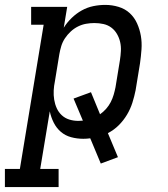

<svg xmlns="http://www.w3.org/2000/svg" viewBox="-64 -558 684 783"><path d="M-44 205V131H17L114 -457H63V-530H210L196 -445Q209 -466 228 -484.5Q247 -503 269.5 -515.5Q292 -528 316.5 -533Q341 -538 365 -538Q365 -538 365 -538Q365 -538 366 -538Q393 -538 419.5 -530Q446 -522 465 -504.5Q484 -487 495 -462.5Q506 -438 510.5 -411.5Q515 -385 513 -356.5Q511 -328 507 -300L489 -190Q484 -165 476 -139.5Q468 -114 454 -90.5Q440 -67 420.5 -47.5Q401 -28 376 -15L417 83L347 109L304 6Q297 7 290 7.5Q283 8 276 8Q250 8 226 1.5Q202 -5 184 -20.5Q166 -36 155 -58Q144 -80 139 -104L100 131H175V205ZM256 -65Q260 -65 264.5 -65.5Q269 -66 274 -66L236 -156L307 -182L344 -92Q358 -102 369 -114.5Q380 -127 387.5 -141.5Q395 -156 399.5 -171.5Q404 -187 407 -202L425 -312Q428 -331 429 -350Q430 -369 426 -386.5Q422 -404 413 -419.5Q404 -435 390 -445.5Q376 -456 358 -460Q340 -464 321 -464Q304 -464 287 -461Q270 -458 254 -450Q238 -442 224.5 -429.5Q211 -417 201 -402Q191 -387 186 -370.5Q181 -354 178 -337L160 -227Q156 -208 155 -189Q154 -170 157 -151.5Q160 -133 167.5 -116.5Q175 -100 188 -88Q201 -76 218.5 -70.5Q236 -65 256 -65Z"/></svg>

Font: Iosevka Curly Slab Extended
Style: Italic
Weight: 400
Width: 7
Italic angle: -9°
Monospace: yes
Designer: Belleve Invis
Foundry: Belleve Invis
Version: Version 11.1.0; ttfautohint (v1.8.3)